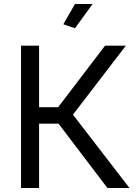

<svg xmlns="http://www.w3.org/2000/svg" viewBox="-20 -938 691 958"><path d="M85 0V-710H175V-403H270L504 -710H608L344 -366L626 0H516L272 -321H175V0ZM354 -797 296 -817 354 -918H442Z"/></svg>

Font: YasnoRaleway Medium
Style: Regular
Weight: 500
Designer: Matt McInerney, Pablo Impallari, Rodrigo Fuenzalida
Foundry: Matt McInerney, Pablo Impallari, Rodrigo Fuenzalida
Version: Version 4.026